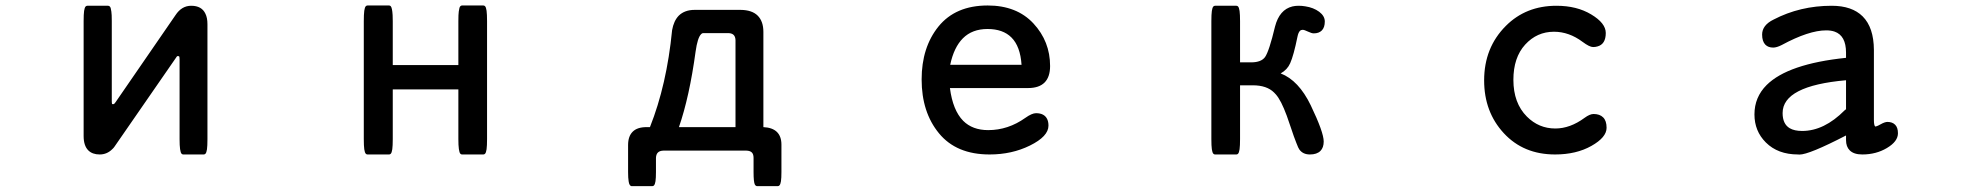

<svg xmlns="http://www.w3.org/2000/svg" viewBox="-20 -525 7040 686"><path d="M621.6 -312.5Q621.6 -321.3 620.1 -323.7L616.2 -324.7Q613.3 -324.7 612.1 -323.5Q610.8 -322.3 607.9 -317.4Q390.1 -2.4 388.7 -0.5Q385.7 3.9 381.3 7.8Q362.3 26.9 336.2 26.9Q310.1 26.9 295.4 12.2Q278.8 -4.4 278.8 -39.1V-450.2Q278.8 -474.1 280.5 -486.1Q282.2 -498 286.1 -502Q288.6 -504.4 292 -504.4H366.2Q369.6 -504.4 372.1 -502Q374.5 -499.5 375.5 -496.1Q376.5 -492.7 377.9 -483.4Q379.4 -474.1 379.4 -450.2V-164.1Q379.4 -157.2 380.4 -153.3Q381.3 -152.8 383.8 -152.8L387.2 -153.3Q389.2 -154.8 393.1 -160.2L606.9 -470.7Q628.9 -504.4 663.1 -504.4Q700.7 -504.4 713.9 -476.1Q721.2 -461.4 721.2 -438.5V-27.3Q721.2 -3.4 719.5 8.5Q717.8 20.5 713.9 24.4Q711.4 26.9 708 26.9H634.8Q631.3 26.9 628.9 24.4Q621.6 17.1 621.6 -27.3Z M1383.3 -205.6V-28.3Q1383.3 -3.9 1381.6 8.3Q1379.9 20.5 1376 24.4Q1373.5 26.9 1370.1 26.9H1293Q1289.6 26.9 1287.1 24.4Q1283.2 20.5 1281.5 8.3Q1279.8 -3.9 1279.8 -28.3V-449.2Q1279.8 -474.1 1281.5 -486.6Q1283.2 -499 1287.1 -502.9Q1289.6 -505.4 1293 -505.4H1370.1Q1373.5 -505.4 1376 -502.9Q1381.3 -497.1 1382.8 -471.2Q1383.3 -461.4 1383.3 -449.2V-292.5H1617.7V-449.2Q1617.7 -474.1 1619.1 -483.6Q1620.6 -493.2 1621.6 -496.8Q1622.6 -500.5 1625 -502.9Q1627.4 -505.4 1630.9 -505.4H1707Q1710.4 -505.4 1712.9 -502.9Q1716.8 -499 1718.5 -486.6Q1720.2 -474.1 1720.2 -449.2V-28.3Q1720.2 -3.9 1718.5 8.3Q1716.8 20.5 1712.9 24.4Q1710.4 26.9 1707 26.9H1630.9Q1627.4 26.9 1625 24.4Q1617.7 17.1 1617.7 -28.3V-205.6Z M2607.9 -70.8V-381.8Q2607.4 -394 2601.3 -400.1Q2595.2 -406.2 2583 -406.7H2492.2Q2488.3 -406.7 2484.9 -402.8Q2472.2 -390.1 2465.3 -340.8Q2443.4 -179.7 2405.8 -70.8ZM2772 -8.3Q2772 -6.3 2772 -4.9V89.8Q2772 111.3 2770.3 122.6Q2768.6 133.8 2764.6 137.7Q2762.2 140.1 2758.8 140.1H2685.5Q2680.7 140.1 2677.2 134.8Q2672.4 126 2672.4 89.8V39.1Q2672.4 25.9 2666.3 19.8Q2660.2 13.7 2647.5 13.2H2349.6Q2336.9 13.7 2330.6 20Q2324.2 26.4 2323.7 39.1V89.8Q2323.7 111.3 2322 122.6Q2320.3 133.8 2316.4 137.7Q2314 140.1 2310.5 140.1H2237.3Q2228.5 140.1 2226.1 123Q2224.1 111.3 2224.1 89.8V-4.9Q2224.1 -5.9 2224.1 -6.8Q2224.1 -38.1 2240.5 -54.4Q2256.8 -70.8 2290 -70.8H2302.2Q2362.3 -222.2 2381.3 -416.5V-417Q2387.2 -450.7 2405.3 -469.2Q2426.3 -489.7 2461.9 -489.7H2626Q2667 -489.3 2687.3 -469Q2707.5 -448.7 2707.5 -411.1V-70.8Q2739.7 -69.3 2755.9 -53.5Q2772 -37.6 2772 -8.3Z M3593.8 -391.1Q3563.5 -421.4 3508.3 -421.4Q3453.6 -421.4 3420.4 -388.2Q3388.2 -356 3375 -293.5H3629.9Q3625.5 -359.4 3593.8 -391.1ZM3510.7 -60.1Q3582 -60.1 3643.6 -104Q3667 -120.6 3681.6 -120.6Q3710.9 -120.6 3721.2 -100.1Q3726.1 -90.3 3726.1 -76.2Q3726.1 -37.6 3659.7 -4.9Q3595.2 26.9 3515.6 26.9Q3397 26.9 3335 -48.6Q3272.9 -124 3272.9 -241.2Q3272.9 -355.5 3333 -430.2Q3394 -505.4 3508.8 -505.4Q3612.8 -505.4 3672.4 -441.2Q3731.9 -377 3731.9 -289.1Q3731.9 -250 3712.2 -230.2Q3692.4 -210.4 3653.3 -210.4H3374Q3384.3 -130.9 3421.4 -93.3Q3454.6 -60.1 3510.7 -60.1Z M4410.6 -220.2V-28.3Q4410.6 -3.9 4408.9 8.3Q4407.2 20.5 4403.3 24.4Q4400.9 26.9 4397.5 26.9H4321.3Q4317.9 26.9 4315.4 24.4Q4311.5 20.5 4309.8 8.3Q4308.1 -3.9 4308.1 -28.3V-449.2Q4308.1 -473.6 4309.8 -485.8Q4311.5 -498 4315.4 -502Q4317.9 -504.4 4321.3 -504.4H4397.5Q4400.9 -504.4 4403.3 -502Q4407.2 -498 4408.9 -485.8Q4410.6 -473.6 4410.6 -449.2V-302.2H4450.2Q4486.3 -302.2 4500 -321.3Q4514.6 -342.3 4535.6 -430.2Q4551.3 -490.7 4597.7 -502Q4607.9 -504.4 4619.9 -504.4Q4631.8 -504.4 4643.6 -502.4Q4672.9 -498 4693.4 -482.9Q4713.4 -467.8 4713.4 -448.2Q4713.4 -426.8 4702.6 -416Q4692.4 -405.8 4673.8 -405.8Q4666.5 -405.8 4653.3 -412.1Q4640.1 -418.5 4634.3 -418.5Q4628.4 -418.5 4624.5 -414.6Q4618.7 -408.7 4615.7 -393.6Q4602.1 -326.7 4589.8 -299.3Q4579.6 -275.9 4555.7 -262.7Q4620.1 -237.8 4663.1 -148.9Q4709.5 -52.2 4709.5 -19.5Q4709.5 2.4 4697.8 14.2Q4685.1 26.9 4660.2 26.9Q4635.3 26.9 4622.6 9.3Q4620.6 6.3 4618.2 1.5Q4615.7 -3.4 4611.8 -14.2Q4603 -36.1 4593 -66.7Q4583 -97.2 4577.6 -111.3Q4572.3 -125.5 4567.4 -137Q4562.5 -148.4 4557.6 -158.2Q4547.9 -176.8 4539.1 -187Q4534.7 -192.4 4532.2 -194.3Q4506.3 -220.2 4456.1 -220.2Z M5541 -504.4Q5613.8 -504.4 5665 -473.6Q5717.3 -442.4 5717.3 -407.2Q5717.3 -366.7 5687 -358.9Q5680.2 -356.9 5671.9 -356.9Q5659.2 -356.9 5634.3 -375.5Q5585.9 -411.6 5532.2 -411.6Q5471.2 -411.6 5429.2 -365.5Q5387.2 -319.3 5387.2 -239.7Q5387.2 -156.7 5435.5 -108.4Q5478 -65.9 5537.1 -65.9Q5589.8 -65.9 5641.6 -104Q5660.2 -117.7 5673.8 -117.7Q5695.8 -117.7 5708 -105.5Q5720.2 -93.3 5720.2 -68.4Q5720.2 -34.2 5666 -3.7Q5611.8 26.9 5536.1 26.9Q5423.3 26.9 5353 -49.1Q5282.7 -125 5282.7 -237.8Q5282.7 -355 5360.4 -432.6Q5432.1 -504.4 5541 -504.4Z M6575.7 -238.3Q6349.1 -218.3 6349.1 -121.1Q6349.1 -82 6374.5 -66.9Q6391.1 -57.1 6418.9 -57.1Q6497.6 -57.1 6570.8 -130.9L6575.7 -134.8ZM6723.6 -89.4Q6741.2 -89.4 6751.2 -79.3Q6761.2 -69.3 6761.2 -48.8Q6761.2 -19.5 6721.7 3.9Q6683.1 26.9 6633.8 26.9Q6603.5 26.9 6588.9 12.2Q6575.7 -1 6575.7 -24.4V-41Q6443.8 27.3 6409.2 27.3Q6406.2 27.3 6404.3 26.9Q6332 26.9 6289.1 -16.1Q6248.5 -56.6 6248.5 -116.2Q6248.5 -177.7 6292 -221.2Q6368.2 -296.9 6575.7 -318.4V-336.9Q6575.7 -397.9 6534.7 -412.1Q6522 -416.5 6504.9 -416.5Q6442.9 -416.5 6346.2 -364.3Q6328.1 -355 6315.4 -355Q6297.9 -355 6287.6 -365.2Q6275.9 -377 6275.9 -401.4Q6275.9 -435.1 6316.9 -455.1Q6411.6 -504.4 6524.4 -504.4Q6597.2 -504.4 6635.3 -466.3Q6674.8 -426.8 6675.3 -346.7V-96.7Q6675.3 -77.6 6679.7 -73.2Q6680.2 -72.8 6681.2 -73Q6682.1 -73.2 6682.9 -73.5Q6683.6 -73.7 6684.8 -74Q6686 -74.2 6687.3 -75Q6688.5 -75.7 6690.4 -76.2Q6693.8 -77.6 6697.8 -80.1Q6708 -85.9 6713.9 -87.6Q6719.7 -89.4 6723.6 -89.4Z"/></svg>

Font: YuPearl-Medium
Style: Medium
Weight: 500
Designer: Max Yao
Foundry: Max-Everyday
Version: Version 1.011; ttfautohint (v1.8.3)